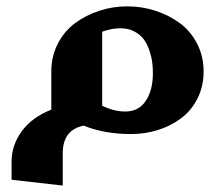

<svg xmlns="http://www.w3.org/2000/svg" viewBox="-20 -407 685 599"><path d="M140.1 -184.1Q140.1 -231.4 160.4 -270.8Q180.7 -310.1 214.4 -335Q248 -359.9 290 -373.5Q332 -387.2 377 -387.2Q422.4 -387.2 464.6 -373.5Q506.8 -359.9 540.8 -335Q574.7 -310.1 595 -270.8Q615.2 -231.4 615.2 -184.1Q615.2 -137.7 596.2 -99.9Q577.1 -62 545.2 -38.1Q513.2 -14.2 473.1 -1.5Q433.1 11.2 389.2 11.2Q305.2 11.2 241.2 -15.1Q175.8 -2 175.8 70.8V171.9L16.1 153.8V97.2Q16.1 45.9 48.1 2.2Q80.1 -41.5 140.1 -64.9ZM356 -318.8Q327.6 -318.8 298.8 -308.1V-77.1Q335.4 -59.1 371.1 -59.1Q412.6 -59.1 434.8 -92.3Q457 -125.5 457 -179.2Q457 -196.3 454.8 -213.1Q452.6 -230 446 -249.8Q439.5 -269.5 428.7 -284.2Q418 -298.8 399.2 -308.8Q380.4 -318.8 356 -318.8Z"/></svg>

Font: Wesal
Style: Regular
Weight: 900
Designer: Ahmed zaza
Foundry: Ahmed zaza
Version: Version 2.01